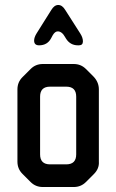

<svg xmlns="http://www.w3.org/2000/svg" viewBox="-20 -742 467 771"><path d="M103 -11Q123 9 152 9H276Q305 9 325 -11L357 -43Q379 -65 377 -93V-383Q377 -411 357 -433L325 -465Q305 -485 276 -485H152Q123 -485 103 -465L70 -432Q50 -412 50 -383V-93Q50 -64 70 -44ZM141 -122V-354Q141 -394 181 -394H246Q286 -394 286 -354V-122Q286 -82 246 -82H181Q141 -82 141 -122ZM117 -579Q117 -560 137 -560Q170 -560 185 -588L192 -601Q201 -616 212 -616Q229 -616 242 -592L245 -587Q262 -560 293 -560H297Q313 -560 313 -576Q313 -591 302 -608L242 -702Q230 -722 214 -722Q198 -722 186 -702L127 -608Q117 -592 117 -579Z"/></svg>

Font: WDXL Lubrifont JP N
Style: Regular
Weight: 400
Designer: [WDXL Lubrifont] Copyright 2020-2022 (c) NightFurySL2001, Skr-ZERO; [ZCOOL QingKe HuangYou] Copyright 2018-2022 (c) The 
Version: Version 2.001;hotconv 1.1.1;makeotfexe 2.6.0